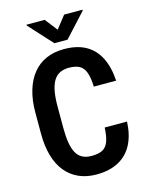

<svg xmlns="http://www.w3.org/2000/svg" viewBox="-134 -992 837 1083"><g transform="rotate(-15 285.0 -450.0)"><path d="M404.8 -234.4H535.2Q531.7 -155.8 503.2 -101.3Q474.6 -46.9 421.6 -18.6Q368.7 9.8 293 9.8Q235.4 9.8 189.9 -10.5Q144.5 -30.8 113 -69.3Q81.5 -107.9 65.2 -164.3Q48.8 -220.7 48.8 -293.5V-417Q48.8 -489.7 65.9 -546.4Q83 -603 115 -642.1Q147 -681.2 192.9 -701.2Q238.8 -721.2 296.4 -721.2Q372.6 -721.2 423.8 -692.4Q475.1 -663.6 502.9 -608.2Q530.8 -552.7 535.6 -473.1H405.3Q403.3 -524.9 392.6 -555.4Q381.8 -585.9 358.9 -599.1Q335.9 -612.3 296.4 -612.3Q265.6 -612.3 243.2 -601.1Q220.7 -589.8 206.5 -566.2Q192.4 -542.5 185.5 -505.9Q178.7 -469.2 178.7 -418V-293.5Q178.7 -244.1 184.6 -207.5Q190.4 -170.9 203.4 -146.7Q216.3 -122.6 238.3 -110.6Q260.3 -98.6 293 -98.6Q332.5 -98.6 356 -110.6Q379.4 -122.6 390.9 -152.1Q402.3 -181.6 404.8 -234.4ZM234.9 -908.7 291.5 -835.9 348.6 -908.7H455.6V-903.3L330.6 -767.1H253.9L128.9 -903.8V-908.7Z"/></g></svg>

Font: Roboto Condensed SemiBold
Style: Regular
Weight: 600
Designer: Christian Robertson
Foundry: Google
Version: Version 3.008; 2023